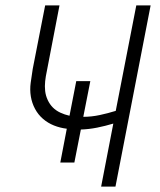

<svg xmlns="http://www.w3.org/2000/svg" viewBox="-20 -690 590 710"><path d="M354 0 399 -233Q369 -224 339 -218Q309 -212 279 -211L255 -89H203L227 -214Q202 -217 179.5 -226Q157 -235 139 -250.5Q121 -266 109.5 -287.5Q98 -309 94 -333.5Q90 -358 93.5 -384Q97 -410 101 -435L147 -670H200L153 -426Q149 -408 147 -389.5Q145 -371 147 -353.5Q149 -336 156.5 -320Q164 -304 175.5 -292.5Q187 -281 203 -273.5Q219 -266 237 -262L262 -390H314L288 -258Q318 -258 348.5 -264.5Q379 -271 408 -280L484 -670H537L407 0Z"/></svg>

Font: Lode Dark
Style: Italic
Weight: 400
Italic angle: -11°
Monospace: yes
Designer: Belleve Invis
Foundry: Belleve Invis
Version: Version 29.2.0; ttfautohint (v1.8.3)